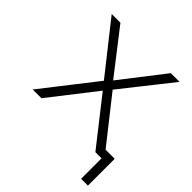

<svg xmlns="http://www.w3.org/2000/svg" viewBox="-171 -607 856 856"><g transform="rotate(45 257.0 -179.0)"><path d="M471 129V0H437V-40H514V129ZM37 0 244 -265V-239L48 -487H103L266 -277H258L421 -487H476L282 -242V-261L488 0H432L257 -223H266L92 0Z"/></g></svg>

Font: Nunito Sans 10pt ExtraLight
Style: Regular
Weight: 250
Designer: Vernon Adams
Foundry: Vernon Adams
Version: Version 3.101;gftools[0.9.27]